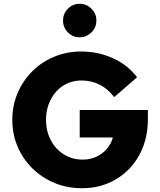

<svg xmlns="http://www.w3.org/2000/svg" viewBox="-20 -983 846 1014"><path d="M413 11Q335 11 268.5 -16.5Q202 -44 151.5 -93.5Q101 -143 73 -208.5Q45 -274 45 -350Q45 -426 73 -491.5Q101 -557 150.5 -606.5Q200 -656 266.5 -683.5Q333 -711 410 -711Q498 -711 576.5 -675.5Q655 -640 704 -575L583 -470Q550 -514 506 -536Q462 -558 410 -558Q370 -558 335.5 -542.5Q301 -527 276 -498.5Q251 -470 237 -432.5Q223 -395 223 -350Q223 -305 237.5 -266.5Q252 -228 278 -200Q304 -172 339 -156Q374 -140 416 -140Q456 -140 488.5 -155Q521 -170 544 -196.5Q567 -223 576 -257H401V-402H761V-353Q761 -274 735.5 -207.5Q710 -141 663 -92Q616 -43 552.5 -16Q489 11 413 11ZM401 -786Q364 -786 338.5 -812Q313 -838 313 -874Q313 -911 338.5 -937Q364 -963 401 -963Q437 -963 463 -937Q489 -911 489 -875Q489 -838 463 -812Q437 -786 401 -786Z"/></svg>

Font: Red Hat Text
Style: Bold
Weight: 700
Designer: Pentagram, MCKL
Foundry: MCKL
Version: Version 1.030